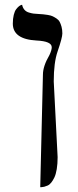

<svg xmlns="http://www.w3.org/2000/svg" viewBox="-20 -574 322 797"><path d="M147 203.1 158.2 -264.2Q158.2 -299.3 185.1 -345.2Q194.8 -365.7 194.8 -377.9Q194.8 -402.8 131.8 -405.8Q33.2 -411.1 33.2 -476.1Q33.2 -496.6 37.1 -512.2Q41 -527.8 46.9 -535.4Q52.7 -543 58.3 -547.6Q64 -552.2 67.9 -553.2L71.8 -554.2Q74.2 -542 81.3 -533.7Q88.4 -525.4 99.9 -522Q111.3 -518.6 118.9 -517.6Q126.5 -516.6 138.2 -516.1Q152.3 -515.1 159.2 -514.6Q166 -514.2 178.7 -512Q191.4 -509.8 198.2 -506.6Q205.1 -503.4 214.1 -497.6Q223.1 -491.7 227.5 -483.6Q231.9 -475.6 235.4 -463.1Q238.8 -450.7 238.8 -435.1Q238.8 -417.5 219.2 -360.8Q203.1 -314.5 203.1 -235.8L219.2 78.1Q219.2 106 215.6 127.9Q211.9 149.9 205.8 162.6Q199.7 175.3 192.6 184.1Q185.5 192.9 177.5 196.3Q169.4 199.7 163.6 201.2Q157.7 202.6 152.6 202.9Q147.5 203.1 147 203.1Z"/></svg>

Font: Linux Biolinum
Style: Regular
Weight: 400
Designer: Philipp H. Poll
Foundry: Philipp H. Poll
Version: Version 0.6.4